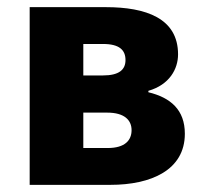

<svg xmlns="http://www.w3.org/2000/svg" viewBox="-20 -517 570 537"><path d="M63 0H289C402 0 497 -41 497 -143C497 -210 457 -244 395 -259V-263C454 -280 478 -324 478 -365C478 -466 388 -497 276 -497H63ZM213 -306V-394H268C314 -394 331 -377 331 -349C331 -322 313 -306 268 -306ZM213 -103V-202H280C328 -202 348 -181 348 -153C348 -125 330 -103 281 -103Z"/></svg>

Font: DAIFUKU Sans
Style: Bold
Weight: 700
Designer: Original font ‘Source Han Sans JP’ : Paul D. Hunt
Foundry: Daifuku
Version: Version 1.000